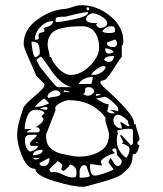

<svg xmlns="http://www.w3.org/2000/svg" viewBox="-20 -687 625 738"><path d="M116 -38Q85 -38 65.5 -85Q46 -132 46 -167Q46 -186 49.5 -203Q53 -220 60.5 -243.5Q68 -267 71 -276Q83 -292 104.5 -310Q126 -328 138.5 -340.5Q151 -353 151 -364L120 -395Q120 -396 108 -422.5Q96 -449 83.5 -478.5Q71 -508 71 -518Q71 -573 122.5 -611Q174 -649 231 -653Q238 -653 258 -660Q278 -667 292 -667Q352 -667 403 -626Q454 -585 454 -528Q454 -514 448 -511V-468Q444 -466 420.5 -428.5Q397 -391 386 -382Q380 -378 374.5 -377.5Q369 -377 367.5 -376Q366 -375 366 -369Q366 -363 398.5 -334Q431 -305 463.5 -269Q496 -233 496 -209H502Q502 -200 509 -180.5Q516 -161 516 -150Q516 -148 512 -144.5Q508 -141 508 -139Q508 -131 516 -128Q515 -124 512.5 -116.5Q510 -109 508.5 -106.5Q507 -104 504.5 -100Q502 -96 498.5 -95Q495 -94 490 -94Q490 -76 485.5 -61.5Q481 -47 468.5 -35.5Q456 -24 448 -17Q440 -10 418.5 -2.5Q397 5 390 7.5Q383 10 357.5 16.5Q332 23 330 24L317 28Q304 31 299 31Q260 31 188 9Q116 -13 116 -38ZM176 -24Q184 -26 189 -26Q201 -26 222.5 -15.5Q244 -5 258 -5Q262 -5 264 -5Q266 -5 268.5 -6Q271 -7 272 -9Q273 -11 273.5 -14.5Q274 -18 274 -24Q274 -48 250 -55Q241 -42 225 -30L221 -32Q217 -33 216 -33Q216 -39 217.5 -45Q219 -51 219 -52Q219 -55 212 -61Q205 -67 201 -67L169 -36ZM303 -52Q299 -52 295.5 -50Q292 -48 290.5 -44.5Q289 -41 287.5 -37Q286 -33 286 -27.5Q286 -22 286 -18.5Q286 -15 286 -10Q286 -5 286 -4Q325 -4 325 -12L312 -49Q310 -52 303 -52ZM326 -56V-49Q326 -12 345 -12Q356 -12 382 -21Q408 -30 417 -36Q414 -40 409 -46.5Q404 -53 400.5 -57.5Q397 -62 397 -63Q397 -64 404 -80Q408 -77 416 -63Q424 -49 432 -49Q439 -49 443.5 -54.5Q448 -60 448 -67Q448 -72 439 -81Q430 -90 430 -92Q429 -94 429 -100.5Q429 -107 427 -112Q425 -117 419 -117Q417 -117 414 -114Q411 -111 410 -111L422 -98Q409 -96 391 -86.5Q373 -77 367 -67Q367 -66 370 -58L372 -51Q364 -51 349.5 -53.5Q335 -56 326 -56ZM132 -58Q132 -49 151 -49Q159 -49 164.5 -57Q170 -65 170 -74V-77L169 -80L133 -61Q132 -59 132 -58ZM108 -80Q108 -79 110.5 -76.5Q113 -74 115 -74Q127 -74 133 -80ZM207 -98Q213 -97 240 -91Q267 -85 282 -85Q330 -85 364.5 -105.5Q399 -126 399 -170Q399 -178 392 -198.5Q385 -219 385 -227Q385 -232 386 -234Q336 -302 244 -302Q232 -302 212 -291.5Q192 -281 192 -270Q192 -269 194 -265L158 -172Q157 -168 157 -167Q157 -138 168 -124Q179 -110 207 -98ZM429 -146Q429 -107 465 -80Q478 -95 478 -115Q478 -122 466.5 -128.5Q455 -135 448 -135L454 -141L441 -167H448L484 -128L491 -135V-185Q491 -192 476 -192Q457 -192 430 -185Q430 -184 432 -178.5Q434 -173 434 -172Q429 -170 429 -146ZM144 -111Q131 -112 119 -107Q107 -102 107 -91Q144 -91 144 -111ZM76 -148Q76 -117 95 -104Q124 -112 126 -126H99Q95 -130 95 -134Q95 -141 108.5 -152Q122 -163 122 -169Q119 -169 111 -169Q103 -169 100.5 -169Q98 -169 92.5 -168.5Q87 -168 85 -166.5Q83 -165 80.5 -163Q78 -161 77 -157Q76 -153 76 -148ZM120 -141V-135L126 -141ZM101 -191Q86 -184 83 -178H126Q130 -178 133 -185Q133 -198 120 -198Q116 -198 115 -197Q122 -200 134.5 -210.5Q147 -221 147 -229Q147 -230 145 -234L139 -240L151 -252Q146 -265 116 -265Q95 -265 85 -240.5Q75 -216 75 -191ZM416 -225Q416 -212 425 -202.5Q434 -193 448 -193Q448 -207 441 -216L444 -217Q449 -217 459 -209.5Q469 -202 473 -202L478 -203Q478 -204 476 -207Q474 -210 473 -213Q472 -216 472 -218Q472 -220 473 -221Q448 -246 434 -246Q426 -246 421 -239.5Q416 -233 416 -225ZM392 -259Q400 -251 414 -251L422 -252L404 -265Q417 -265 434 -259V-271Q434 -277 412 -296Q390 -315 383 -315Q380 -315 349 -308Q385 -286 396 -286H397L398 -287Q398 -280 392 -259ZM133 -271Q145 -265 158 -265Q159 -265 161 -267.5Q163 -270 163 -271Q163 -272 161 -274Q159 -276 158 -276Q153 -276 133 -271ZM151 -308H150Q146 -308 131.5 -294.5Q117 -281 115 -276Q143 -276 169 -290ZM163 -317Q162 -317 162 -316Q162 -315 165 -311.5Q168 -308 169 -308H163Q169 -313 189.5 -315Q210 -317 213 -326Q207 -340 194 -340Q186 -340 174.5 -332.5Q163 -325 163 -317ZM299 -326Q310 -319 318 -319Q331 -319 342 -333Q340 -352 321 -352Q313 -352 309.5 -348.5Q306 -345 307 -341Q308 -337 306.5 -332.5Q305 -328 299 -326ZM349 -326V-319Q364 -319 367 -326ZM225 -339V-333H250Q238 -339 225 -339ZM120 -457 133 -431Q195 -352 201 -352H262Q241 -352 218.5 -370.5Q196 -389 181 -410.5Q166 -432 153 -450.5Q140 -469 136 -469Q135 -469 128 -464Q121 -459 120 -457ZM337 -391Q298 -391 282 -364H330Q332 -364 334.5 -376.5Q337 -389 337 -391ZM176 -468Q183 -445 206.5 -422Q230 -399 252 -399Q290 -399 325.5 -434Q361 -469 361 -505Q361 -540 344.5 -563Q328 -586 295 -586Q268 -586 251.5 -584.5Q235 -583 211 -577Q187 -571 175 -555Q163 -539 163 -514Q163 -507 167 -492Q171 -477 171 -468ZM376 -433Q368 -433 351.5 -421Q335 -409 330 -400Q331 -400 335 -400L339 -399Q354 -399 369.5 -408.5Q385 -418 386 -431Q382 -433 376 -433ZM380 -457Q388 -449 399 -449Q408 -449 413 -456Q418 -463 418 -472Q384 -472 380 -457ZM101 -527Q101 -514 105.5 -490.5Q110 -467 117 -467L120 -468Q123 -470 127.5 -473.5Q132 -477 133 -481Q133 -507 127.5 -517Q122 -527 101 -527ZM384 -501Q384 -481 398 -481Q407 -481 417 -487Q406 -501 384 -501ZM391 -521Q391 -506 420 -506Q422 -506 426 -510.5Q430 -515 430 -517Q430 -530 422 -535L392 -524Q391 -522 391 -521ZM184 -606Q157 -606 135.5 -583.5Q114 -561 114 -534Q129 -534 129 -540Q129 -541 128.5 -544.5Q128 -548 128 -550Q128 -560 137.5 -561.5Q147 -563 151 -567Q151 -579 145 -579Q184 -587 184 -606ZM373 -567Q379 -560 398 -560Q422 -560 422 -567Q422 -580 419.5 -583Q417 -586 408 -586Q387 -586 373 -567ZM349 -592Q357 -579 367 -579Q392 -583 392 -597Q392 -611 371 -623.5Q350 -636 335 -636Q330 -636 320.5 -629.5Q311 -623 311 -613Q311 -598 349 -598H355ZM317 -641Q294 -638 274 -633.5Q254 -629 244 -626Q234 -623 233 -623Q194 -623 194 -616V-602Q216 -602 267 -613.5Q318 -625 318 -637Q318 -638 317.5 -639Q317 -640 317 -641ZM317 -659Q313 -659 313 -653.5Q313 -648 317 -648Q323 -648 323 -653Q323 -659 317 -659Z"/></svg>

Font: CabinSketch
Style: Regular
Weight: 400
Designer: Pablo Impallari
Foundry: Pablo Impallari. www.impallari.com Igino Marini. www.ikern.com
Version: Version 1.002